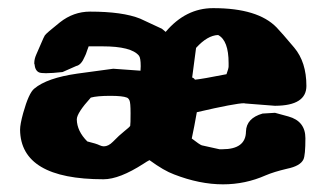

<svg xmlns="http://www.w3.org/2000/svg" viewBox="-20 -452 817 481"><path d="M461.4 -257.8Q466.3 -256.3 468.3 -252.4Q485.8 -253.9 547.4 -266.1Q552.7 -280.3 552.7 -285.6V-293.9Q552.7 -350.6 526.4 -364.3Q499.5 -363.3 471.2 -332Q466.3 -294.9 461.4 -257.8ZM239.3 -2.9Q31.7 -2.9 30.3 -127Q30.3 -140.6 38.1 -168.9Q52.2 -219.2 65.9 -230Q97.7 -256.8 173.8 -267.6L263.7 -279.8L332 -274.9V-275.4Q332 -281.2 332.5 -286.1Q332.5 -307.1 328.1 -312.5Q309.1 -335.9 236.8 -335.9H202.1Q200.2 -331.1 198.2 -325.2Q194.8 -314.9 193.8 -313.5Q192.9 -311.5 192.4 -310.5Q183.6 -289.1 170.9 -286.6L136.7 -271.5Q110.4 -268.6 95.2 -268.6Q83 -268.6 78.1 -270.5Q67.9 -274.9 66.4 -291.5L65.9 -292V-294.4Q65.9 -304.2 70.8 -315.2Q75.7 -326.2 82.8 -342.8Q89.8 -359.4 92.3 -363.3Q96.2 -369.1 130.1 -396Q164.1 -422.9 205.6 -422.9Q287.1 -422.9 331.1 -405.3L385.7 -379.9Q389.6 -377 395 -372.1Q445.3 -431.6 513.7 -431.6H514.6Q626 -431.6 672.9 -383.3Q686.5 -369.1 717 -332.8Q747.6 -296.4 747.6 -236.8Q747.6 -187.5 669.9 -187Q668.9 -187 668.5 -187L592.8 -192.9L592.3 -193.4H591.8Q570.3 -193.4 473.1 -170.9Q466.8 -134.8 460.4 -105Q480.5 -89.4 485.6 -87.9Q490.7 -86.4 529.8 -78.1H537.1Q595.7 -78.1 596.2 -122.6Q597.2 -155.8 637.7 -167.5L668.9 -169.4L702.6 -160.2Q745.1 -148.4 745.1 -105.7Q745.1 -63 740.2 -52.7Q732.4 -36.1 699.2 -29.3Q666 -21.5 645.5 -12.7Q594.7 9.8 538.6 9.8Q480 9.8 416 -15.1Q390.6 -24.4 354.5 -50.8Q348.6 -47.9 339.8 -42Q279.3 -2.9 239.3 -2.9ZM198.7 -97.7Q221.2 -92.3 230 -87.9Q235.4 -85.4 240.2 -85.4Q251.5 -85.4 262.7 -96.7Q278.8 -113.3 291.5 -123.3Q304.2 -133.3 306.2 -136.7Q307.1 -141.6 307.1 -168.2Q307.1 -194.8 304.4 -200.4Q301.8 -206.1 297.9 -207.5Q287.1 -211.9 256.3 -211.9Q223.6 -211.9 207.5 -207.5Q172.9 -169.4 172.4 -153.3V-152.8Q172.9 -123.5 198.7 -97.7Z"/></svg>

Font: Drukaatie burti
Style: Heavy
Weight: 800
Version: Version 0.14